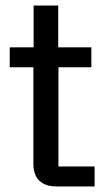

<svg xmlns="http://www.w3.org/2000/svg" viewBox="-20 -670 380 690"><path d="M181.7 0Q143.3 0 121.7 -20.4Q100 -40.8 100 -81.7V-428.3H15V-500H100.8V-650H189.2V-500H308.3V-428.3H190V-71.7H320V0Z"/></svg>

Font: Funnel Sans Light
Style: Regular
Weight: 400
Version: Version 1.000